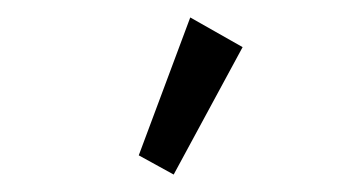

<svg xmlns="http://www.w3.org/2000/svg" viewBox="-20 -719 390 220"><path d="M179 -519 139 -541 198 -699 258 -665Z"/></svg>

Font: Inconsolata ExtraCondensed Medium
Style: Regular
Weight: 500
Width: 2
Monospace: yes
Designer: Raph Levien, Cyreal, Brenton Simpson
Foundry: Raph Levien, Cyreal, Google
Version: Version 3.001; ttfautohint (v1.8.2.53-6de2)